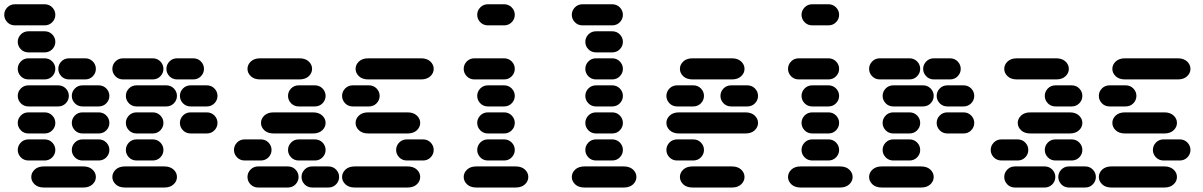

<svg xmlns="http://www.w3.org/2000/svg" viewBox="-44 -881 5564 888"><path d="M159.2 -13.7H340.8Q368.2 -13.7 383.8 -28.3Q399.4 -43 399.4 -62.5Q399.4 -82 383.8 -96.7Q368.2 -111.3 340.8 -111.3H159.2Q131.8 -111.3 116.2 -96.7Q100.6 -82 100.6 -62.5Q100.6 -43 116.2 -28.3Q131.8 -13.7 159.2 -13.7ZM87.9 -138.7H162.1Q183.6 -138.7 197.8 -153.3Q211.9 -168 211.9 -187.5Q211.9 -207 197.8 -221.7Q183.6 -236.3 162.1 -236.3H87.9Q66.4 -236.3 52.2 -221.7Q38.1 -207 38.1 -187.5Q38.1 -168 52.2 -153.3Q66.4 -138.7 87.9 -138.7ZM337.9 -138.7H412.1Q433.6 -138.7 447.8 -153.3Q461.9 -168 461.9 -187.5Q461.9 -207 447.8 -221.7Q433.6 -236.3 412.1 -236.3H337.9Q316.4 -236.3 302.2 -221.7Q288.1 -207 288.1 -187.5Q288.1 -168 302.2 -153.3Q316.4 -138.7 337.9 -138.7ZM87.9 -263.7H162.1Q183.6 -263.7 197.8 -278.3Q211.9 -293 211.9 -312.5Q211.9 -332 197.8 -346.7Q183.6 -361.3 162.1 -361.3H87.9Q66.4 -361.3 52.2 -346.7Q38.1 -332 38.1 -312.5Q38.1 -293 52.2 -278.3Q66.4 -263.7 87.9 -263.7ZM337.9 -263.7H412.1Q433.6 -263.7 447.8 -278.3Q461.9 -293 461.9 -312.5Q461.9 -332 447.8 -346.7Q433.6 -361.3 412.1 -361.3H337.9Q316.4 -361.3 302.2 -346.7Q288.1 -332 288.1 -312.5Q288.1 -293 302.2 -278.3Q316.4 -263.7 337.9 -263.7ZM87.9 -388.7H224.6Q246.1 -388.7 260.3 -403.3Q274.4 -418 274.4 -437.5Q274.4 -457 260.3 -471.7Q246.1 -486.3 224.6 -486.3H87.9Q66.4 -486.3 52.2 -471.7Q38.1 -457 38.1 -437.5Q38.1 -418 52.2 -403.3Q66.4 -388.7 87.9 -388.7ZM337.9 -388.7H412.1Q433.6 -388.7 447.8 -403.3Q461.9 -418 461.9 -437.5Q461.9 -457 447.8 -471.7Q433.6 -486.3 412.1 -486.3H337.9Q316.4 -486.3 302.2 -471.7Q288.1 -457 288.1 -437.5Q288.1 -418 302.2 -403.3Q316.4 -388.7 337.9 -388.7ZM87.9 -513.7H162.1Q183.6 -513.7 197.8 -528.3Q211.9 -543 211.9 -562.5Q211.9 -582 197.8 -596.7Q183.6 -611.3 162.1 -611.3H87.9Q66.4 -611.3 52.2 -596.7Q38.1 -582 38.1 -562.5Q38.1 -543 52.2 -528.3Q66.4 -513.7 87.9 -513.7ZM275.4 -513.7H349.6Q371.1 -513.7 385.3 -528.3Q399.4 -543 399.4 -562.5Q399.4 -582 385.3 -596.7Q371.1 -611.3 349.6 -611.3H275.4Q253.9 -611.3 239.7 -596.7Q225.6 -582 225.6 -562.5Q225.6 -543 239.7 -528.3Q253.9 -513.7 275.4 -513.7ZM87.9 -638.7H162.1Q183.6 -638.7 197.8 -653.3Q211.9 -668 211.9 -687.5Q211.9 -707 197.8 -721.7Q183.6 -736.3 162.1 -736.3H87.9Q66.4 -736.3 52.2 -721.7Q38.1 -707 38.1 -687.5Q38.1 -668 52.2 -653.3Q66.4 -638.7 87.9 -638.7ZM25.4 -763.7H162.1Q183.6 -763.7 197.8 -778.3Q211.9 -793 211.9 -812.5Q211.9 -832 197.8 -846.7Q183.6 -861.3 162.1 -861.3H25.4Q3.9 -861.3 -10.3 -846.7Q-24.4 -832 -24.4 -812.5Q-24.4 -793 -10.3 -778.3Q3.9 -763.7 25.4 -763.7Z M534.2 -13.7H715.8Q743.2 -13.7 758.8 -28.3Q774.4 -43 774.4 -62.5Q774.4 -82 758.8 -96.7Q743.2 -111.3 715.8 -111.3H534.2Q506.8 -111.3 491.2 -96.7Q475.6 -82 475.6 -62.5Q475.6 -43 491.2 -28.3Q506.8 -13.7 534.2 -13.7ZM587.9 -138.7H662.1Q683.6 -138.7 697.8 -153.3Q711.9 -168 711.9 -187.5Q711.9 -207 697.8 -221.7Q683.6 -236.3 662.1 -236.3H587.9Q566.4 -236.3 552.2 -221.7Q538.1 -207 538.1 -187.5Q538.1 -168 552.2 -153.3Q566.4 -138.7 587.9 -138.7ZM587.9 -263.7H662.1Q683.6 -263.7 697.8 -278.3Q711.9 -293 711.9 -312.5Q711.9 -332 697.8 -346.7Q683.6 -361.3 662.1 -361.3H587.9Q566.4 -361.3 552.2 -346.7Q538.1 -332 538.1 -312.5Q538.1 -293 552.2 -278.3Q566.4 -263.7 587.9 -263.7ZM837.9 -263.7H912.1Q933.6 -263.7 947.8 -278.3Q961.9 -293 961.9 -312.5Q961.9 -332 947.8 -346.7Q933.6 -361.3 912.1 -361.3H837.9Q816.4 -361.3 802.2 -346.7Q788.1 -332 788.1 -312.5Q788.1 -293 802.2 -278.3Q816.4 -263.7 837.9 -263.7ZM587.9 -388.7H724.6Q746.1 -388.7 760.3 -403.3Q774.4 -418 774.4 -437.5Q774.4 -457 760.3 -471.7Q746.1 -486.3 724.6 -486.3H587.9Q566.4 -486.3 552.2 -471.7Q538.1 -457 538.1 -437.5Q538.1 -418 552.2 -403.3Q566.4 -388.7 587.9 -388.7ZM837.9 -388.7H912.1Q933.6 -388.7 947.8 -403.3Q961.9 -418 961.9 -437.5Q961.9 -457 947.8 -471.7Q933.6 -486.3 912.1 -486.3H837.9Q816.4 -486.3 802.2 -471.7Q788.1 -457 788.1 -437.5Q788.1 -418 802.2 -403.3Q816.4 -388.7 837.9 -388.7ZM525.4 -513.7H662.1Q683.6 -513.7 697.8 -528.3Q711.9 -543 711.9 -562.5Q711.9 -582 697.8 -596.7Q683.6 -611.3 662.1 -611.3H525.4Q503.9 -611.3 489.7 -596.7Q475.6 -582 475.6 -562.5Q475.6 -543 489.7 -528.3Q503.9 -513.7 525.4 -513.7ZM775.4 -513.7H849.6Q871.1 -513.7 885.3 -528.3Q899.4 -543 899.4 -562.5Q899.4 -582 885.3 -596.7Q871.1 -611.3 849.6 -611.3H775.4Q753.9 -611.3 739.7 -596.7Q725.6 -582 725.6 -562.5Q725.6 -543 739.7 -528.3Q753.9 -513.7 775.4 -513.7Z M1150.4 -13.7H1287.1Q1308.6 -13.7 1322.8 -28.3Q1336.9 -43 1336.9 -62.5Q1336.9 -82 1322.8 -96.7Q1308.6 -111.3 1287.1 -111.3H1150.4Q1128.9 -111.3 1114.7 -96.7Q1100.6 -82 1100.6 -62.5Q1100.6 -43 1114.7 -28.3Q1128.9 -13.7 1150.4 -13.7ZM1400.4 -13.7H1474.6Q1496.1 -13.7 1510.3 -28.3Q1524.4 -43 1524.4 -62.5Q1524.4 -82 1510.3 -96.7Q1496.1 -111.3 1474.6 -111.3H1400.4Q1378.9 -111.3 1364.7 -96.7Q1350.6 -82 1350.6 -62.5Q1350.6 -43 1364.7 -28.3Q1378.9 -13.7 1400.4 -13.7ZM1087.9 -138.7H1162.1Q1183.6 -138.7 1197.8 -153.3Q1211.9 -168 1211.9 -187.5Q1211.9 -207 1197.8 -221.7Q1183.6 -236.3 1162.1 -236.3H1087.9Q1066.4 -236.3 1052.2 -221.7Q1038.1 -207 1038.1 -187.5Q1038.1 -168 1052.2 -153.3Q1066.4 -138.7 1087.9 -138.7ZM1337.9 -138.7H1412.1Q1433.6 -138.7 1447.8 -153.3Q1461.9 -168 1461.9 -187.5Q1461.9 -207 1447.8 -221.7Q1433.6 -236.3 1412.1 -236.3H1337.9Q1316.4 -236.3 1302.2 -221.7Q1288.1 -207 1288.1 -187.5Q1288.1 -168 1302.2 -153.3Q1316.4 -138.7 1337.9 -138.7ZM1221.7 -263.7H1403.3Q1430.7 -263.7 1446.3 -278.3Q1461.9 -293 1461.9 -312.5Q1461.9 -332 1446.3 -346.7Q1430.7 -361.3 1403.3 -361.3H1221.7Q1194.3 -361.3 1178.7 -346.7Q1163.1 -332 1163.1 -312.5Q1163.1 -293 1178.7 -278.3Q1194.3 -263.7 1221.7 -263.7ZM1337.9 -388.7H1412.1Q1433.6 -388.7 1447.8 -403.3Q1461.9 -418 1461.9 -437.5Q1461.9 -457 1447.8 -471.7Q1433.6 -486.3 1412.1 -486.3H1337.9Q1316.4 -486.3 1302.2 -471.7Q1288.1 -457 1288.1 -437.5Q1288.1 -418 1302.2 -403.3Q1316.4 -388.7 1337.9 -388.7ZM1159.2 -513.7H1340.8Q1368.2 -513.7 1383.8 -528.3Q1399.4 -543 1399.4 -562.5Q1399.4 -582 1383.8 -596.7Q1368.2 -611.3 1340.8 -611.3H1159.2Q1131.8 -611.3 1116.2 -596.7Q1100.6 -582 1100.6 -562.5Q1100.6 -543 1116.2 -528.3Q1131.8 -513.7 1159.2 -513.7Z M1596.7 -13.7H1840.8Q1868.2 -13.7 1883.8 -28.3Q1899.4 -43 1899.4 -62.5Q1899.4 -82 1883.8 -96.7Q1868.2 -111.3 1840.8 -111.3H1596.7Q1569.3 -111.3 1553.7 -96.7Q1538.1 -82 1538.1 -62.5Q1538.1 -43 1553.7 -28.3Q1569.3 -13.7 1596.7 -13.7ZM1837.9 -138.7H1912.1Q1933.6 -138.7 1947.8 -153.3Q1961.9 -168 1961.9 -187.5Q1961.9 -207 1947.8 -221.7Q1933.6 -236.3 1912.1 -236.3H1837.9Q1816.4 -236.3 1802.2 -221.7Q1788.1 -207 1788.1 -187.5Q1788.1 -168 1802.2 -153.3Q1816.4 -138.7 1837.9 -138.7ZM1659.2 -263.7H1840.8Q1868.2 -263.7 1883.8 -278.3Q1899.4 -293 1899.4 -312.5Q1899.4 -332 1883.8 -346.7Q1868.2 -361.3 1840.8 -361.3H1659.2Q1631.8 -361.3 1616.2 -346.7Q1600.6 -332 1600.6 -312.5Q1600.6 -293 1616.2 -278.3Q1631.8 -263.7 1659.2 -263.7ZM1587.9 -388.7H1662.1Q1683.6 -388.7 1697.8 -403.3Q1711.9 -418 1711.9 -437.5Q1711.9 -457 1697.8 -471.7Q1683.6 -486.3 1662.1 -486.3H1587.9Q1566.4 -486.3 1552.2 -471.7Q1538.1 -457 1538.1 -437.5Q1538.1 -418 1552.2 -403.3Q1566.4 -388.7 1587.9 -388.7ZM1659.2 -513.7H1903.3Q1930.7 -513.7 1946.3 -528.3Q1961.9 -543 1961.9 -562.5Q1961.9 -582 1946.3 -596.7Q1930.7 -611.3 1903.3 -611.3H1659.2Q1631.8 -611.3 1616.2 -596.7Q1600.6 -582 1600.6 -562.5Q1600.6 -543 1616.2 -528.3Q1631.8 -513.7 1659.2 -513.7Z M2159.2 -13.7H2340.8Q2368.2 -13.7 2383.8 -28.3Q2399.4 -43 2399.4 -62.5Q2399.4 -82 2383.8 -96.7Q2368.2 -111.3 2340.8 -111.3H2159.2Q2131.8 -111.3 2116.2 -96.7Q2100.6 -82 2100.6 -62.5Q2100.6 -43 2116.2 -28.3Q2131.8 -13.7 2159.2 -13.7ZM2212.9 -138.7H2287.1Q2308.6 -138.7 2322.8 -153.3Q2336.9 -168 2336.9 -187.5Q2336.9 -207 2322.8 -221.7Q2308.6 -236.3 2287.1 -236.3H2212.9Q2191.4 -236.3 2177.2 -221.7Q2163.1 -207 2163.1 -187.5Q2163.1 -168 2177.2 -153.3Q2191.4 -138.7 2212.9 -138.7ZM2212.9 -263.7H2287.1Q2308.6 -263.7 2322.8 -278.3Q2336.9 -293 2336.9 -312.5Q2336.9 -332 2322.8 -346.7Q2308.6 -361.3 2287.1 -361.3H2212.9Q2191.4 -361.3 2177.2 -346.7Q2163.1 -332 2163.1 -312.5Q2163.1 -293 2177.2 -278.3Q2191.4 -263.7 2212.9 -263.7ZM2212.9 -388.7H2287.1Q2308.6 -388.7 2322.8 -403.3Q2336.9 -418 2336.9 -437.5Q2336.9 -457 2322.8 -471.7Q2308.6 -486.3 2287.1 -486.3H2212.9Q2191.4 -486.3 2177.2 -471.7Q2163.1 -457 2163.1 -437.5Q2163.1 -418 2177.2 -403.3Q2191.4 -388.7 2212.9 -388.7ZM2150.4 -513.7H2287.1Q2308.6 -513.7 2322.8 -528.3Q2336.9 -543 2336.9 -562.5Q2336.9 -582 2322.8 -596.7Q2308.6 -611.3 2287.1 -611.3H2150.4Q2128.9 -611.3 2114.7 -596.7Q2100.6 -582 2100.6 -562.5Q2100.6 -543 2114.7 -528.3Q2128.9 -513.7 2150.4 -513.7ZM2212.9 -763.7H2287.1Q2308.6 -763.7 2322.8 -778.3Q2336.9 -793 2336.9 -812.5Q2336.9 -832 2322.8 -846.7Q2308.6 -861.3 2287.1 -861.3H2212.9Q2191.4 -861.3 2177.2 -846.7Q2163.1 -832 2163.1 -812.5Q2163.1 -793 2177.2 -778.3Q2191.4 -763.7 2212.9 -763.7Z M2659.2 -13.7H2840.8Q2868.2 -13.7 2883.8 -28.3Q2899.4 -43 2899.4 -62.5Q2899.4 -82 2883.8 -96.7Q2868.2 -111.3 2840.8 -111.3H2659.2Q2631.8 -111.3 2616.2 -96.7Q2600.6 -82 2600.6 -62.5Q2600.6 -43 2616.2 -28.3Q2631.8 -13.7 2659.2 -13.7ZM2712.9 -138.7H2787.1Q2808.6 -138.7 2822.8 -153.3Q2836.9 -168 2836.9 -187.5Q2836.9 -207 2822.8 -221.7Q2808.6 -236.3 2787.1 -236.3H2712.9Q2691.4 -236.3 2677.2 -221.7Q2663.1 -207 2663.1 -187.5Q2663.1 -168 2677.2 -153.3Q2691.4 -138.7 2712.9 -138.7ZM2712.9 -263.7H2787.1Q2808.6 -263.7 2822.8 -278.3Q2836.9 -293 2836.9 -312.5Q2836.9 -332 2822.8 -346.7Q2808.6 -361.3 2787.1 -361.3H2712.9Q2691.4 -361.3 2677.2 -346.7Q2663.1 -332 2663.1 -312.5Q2663.1 -293 2677.2 -278.3Q2691.4 -263.7 2712.9 -263.7ZM2712.9 -388.7H2787.1Q2808.6 -388.7 2822.8 -403.3Q2836.9 -418 2836.9 -437.5Q2836.9 -457 2822.8 -471.7Q2808.6 -486.3 2787.1 -486.3H2712.9Q2691.4 -486.3 2677.2 -471.7Q2663.1 -457 2663.1 -437.5Q2663.1 -418 2677.2 -403.3Q2691.4 -388.7 2712.9 -388.7ZM2712.9 -513.7H2787.1Q2808.6 -513.7 2822.8 -528.3Q2836.9 -543 2836.9 -562.5Q2836.9 -582 2822.8 -596.7Q2808.6 -611.3 2787.1 -611.3H2712.9Q2691.4 -611.3 2677.2 -596.7Q2663.1 -582 2663.1 -562.5Q2663.1 -543 2677.2 -528.3Q2691.4 -513.7 2712.9 -513.7ZM2712.9 -638.7H2787.1Q2808.6 -638.7 2822.8 -653.3Q2836.9 -668 2836.9 -687.5Q2836.9 -707 2822.8 -721.7Q2808.6 -736.3 2787.1 -736.3H2712.9Q2691.4 -736.3 2677.2 -721.7Q2663.1 -707 2663.1 -687.5Q2663.1 -668 2677.2 -653.3Q2691.4 -638.7 2712.9 -638.7ZM2650.4 -763.7H2787.1Q2808.6 -763.7 2822.8 -778.3Q2836.9 -793 2836.9 -812.5Q2836.9 -832 2822.8 -846.7Q2808.6 -861.3 2787.1 -861.3H2650.4Q2628.9 -861.3 2614.7 -846.7Q2600.6 -832 2600.6 -812.5Q2600.6 -793 2614.7 -778.3Q2628.9 -763.7 2650.4 -763.7Z M3159.2 -13.7H3340.8Q3368.2 -13.7 3383.8 -28.3Q3399.4 -43 3399.4 -62.5Q3399.4 -82 3383.8 -96.7Q3368.2 -111.3 3340.8 -111.3H3159.2Q3131.8 -111.3 3116.2 -96.7Q3100.6 -82 3100.6 -62.5Q3100.6 -43 3116.2 -28.3Q3131.8 -13.7 3159.2 -13.7ZM3087.9 -138.7H3162.1Q3183.6 -138.7 3197.8 -153.3Q3211.9 -168 3211.9 -187.5Q3211.9 -207 3197.8 -221.7Q3183.6 -236.3 3162.1 -236.3H3087.9Q3066.4 -236.3 3052.2 -221.7Q3038.1 -207 3038.1 -187.5Q3038.1 -168 3052.2 -153.3Q3066.4 -138.7 3087.9 -138.7ZM3096.7 -263.7H3403.3Q3430.7 -263.7 3446.3 -278.3Q3461.9 -293 3461.9 -312.5Q3461.9 -332 3446.3 -346.7Q3430.7 -361.3 3403.3 -361.3H3096.7Q3069.3 -361.3 3053.7 -346.7Q3038.1 -332 3038.1 -312.5Q3038.1 -293 3053.7 -278.3Q3069.3 -263.7 3096.7 -263.7ZM3087.9 -388.7H3162.1Q3183.6 -388.7 3197.8 -403.3Q3211.9 -418 3211.9 -437.5Q3211.9 -457 3197.8 -471.7Q3183.6 -486.3 3162.1 -486.3H3087.9Q3066.4 -486.3 3052.2 -471.7Q3038.1 -457 3038.1 -437.5Q3038.1 -418 3052.2 -403.3Q3066.4 -388.7 3087.9 -388.7ZM3337.9 -388.7H3412.1Q3433.6 -388.7 3447.8 -403.3Q3461.9 -418 3461.9 -437.5Q3461.9 -457 3447.8 -471.7Q3433.6 -486.3 3412.1 -486.3H3337.9Q3316.4 -486.3 3302.2 -471.7Q3288.1 -457 3288.1 -437.5Q3288.1 -418 3302.2 -403.3Q3316.4 -388.7 3337.9 -388.7ZM3159.2 -513.7H3340.8Q3368.2 -513.7 3383.8 -528.3Q3399.4 -543 3399.4 -562.5Q3399.4 -582 3383.8 -596.7Q3368.2 -611.3 3340.8 -611.3H3159.2Q3131.8 -611.3 3116.2 -596.7Q3100.6 -582 3100.6 -562.5Q3100.6 -543 3116.2 -528.3Q3131.8 -513.7 3159.2 -513.7Z M3659.2 -13.7H3840.8Q3868.2 -13.7 3883.8 -28.3Q3899.4 -43 3899.4 -62.5Q3899.4 -82 3883.8 -96.7Q3868.2 -111.3 3840.8 -111.3H3659.2Q3631.8 -111.3 3616.2 -96.7Q3600.6 -82 3600.6 -62.5Q3600.6 -43 3616.2 -28.3Q3631.8 -13.7 3659.2 -13.7ZM3712.9 -138.7H3787.1Q3808.6 -138.7 3822.8 -153.3Q3836.9 -168 3836.9 -187.5Q3836.9 -207 3822.8 -221.7Q3808.6 -236.3 3787.1 -236.3H3712.9Q3691.4 -236.3 3677.2 -221.7Q3663.1 -207 3663.1 -187.5Q3663.1 -168 3677.2 -153.3Q3691.4 -138.7 3712.9 -138.7ZM3712.9 -263.7H3787.1Q3808.6 -263.7 3822.8 -278.3Q3836.9 -293 3836.9 -312.5Q3836.9 -332 3822.8 -346.7Q3808.6 -361.3 3787.1 -361.3H3712.9Q3691.4 -361.3 3677.2 -346.7Q3663.1 -332 3663.1 -312.5Q3663.1 -293 3677.2 -278.3Q3691.4 -263.7 3712.9 -263.7ZM3712.9 -388.7H3787.1Q3808.6 -388.7 3822.8 -403.3Q3836.9 -418 3836.9 -437.5Q3836.9 -457 3822.8 -471.7Q3808.6 -486.3 3787.1 -486.3H3712.9Q3691.4 -486.3 3677.2 -471.7Q3663.1 -457 3663.1 -437.5Q3663.1 -418 3677.2 -403.3Q3691.4 -388.7 3712.9 -388.7ZM3650.4 -513.7H3787.1Q3808.6 -513.7 3822.8 -528.3Q3836.9 -543 3836.9 -562.5Q3836.9 -582 3822.8 -596.7Q3808.6 -611.3 3787.1 -611.3H3650.4Q3628.9 -611.3 3614.7 -596.7Q3600.6 -582 3600.6 -562.5Q3600.6 -543 3614.7 -528.3Q3628.9 -513.7 3650.4 -513.7ZM3712.9 -763.7H3787.1Q3808.6 -763.7 3822.8 -778.3Q3836.9 -793 3836.9 -812.5Q3836.9 -832 3822.8 -846.7Q3808.6 -861.3 3787.1 -861.3H3712.9Q3691.4 -861.3 3677.2 -846.7Q3663.1 -832 3663.1 -812.5Q3663.1 -793 3677.2 -778.3Q3691.4 -763.7 3712.9 -763.7Z M4034.2 -13.7H4215.8Q4243.2 -13.7 4258.8 -28.3Q4274.4 -43 4274.4 -62.5Q4274.4 -82 4258.8 -96.7Q4243.2 -111.3 4215.8 -111.3H4034.2Q4006.8 -111.3 3991.2 -96.7Q3975.6 -82 3975.6 -62.5Q3975.6 -43 3991.2 -28.3Q4006.8 -13.7 4034.2 -13.7ZM4087.9 -138.7H4162.1Q4183.6 -138.7 4197.8 -153.3Q4211.9 -168 4211.9 -187.5Q4211.9 -207 4197.8 -221.7Q4183.6 -236.3 4162.1 -236.3H4087.9Q4066.4 -236.3 4052.2 -221.7Q4038.1 -207 4038.1 -187.5Q4038.1 -168 4052.2 -153.3Q4066.4 -138.7 4087.9 -138.7ZM4087.9 -263.7H4162.1Q4183.6 -263.7 4197.8 -278.3Q4211.9 -293 4211.9 -312.5Q4211.9 -332 4197.8 -346.7Q4183.6 -361.3 4162.1 -361.3H4087.9Q4066.4 -361.3 4052.2 -346.7Q4038.1 -332 4038.1 -312.5Q4038.1 -293 4052.2 -278.3Q4066.4 -263.7 4087.9 -263.7ZM4337.9 -263.7H4412.1Q4433.6 -263.7 4447.8 -278.3Q4461.9 -293 4461.9 -312.5Q4461.9 -332 4447.8 -346.7Q4433.6 -361.3 4412.1 -361.3H4337.9Q4316.4 -361.3 4302.2 -346.7Q4288.1 -332 4288.1 -312.5Q4288.1 -293 4302.2 -278.3Q4316.4 -263.7 4337.9 -263.7ZM4087.9 -388.7H4224.6Q4246.1 -388.7 4260.3 -403.3Q4274.4 -418 4274.4 -437.5Q4274.4 -457 4260.3 -471.7Q4246.1 -486.3 4224.6 -486.3H4087.9Q4066.4 -486.3 4052.2 -471.7Q4038.1 -457 4038.1 -437.5Q4038.1 -418 4052.2 -403.3Q4066.4 -388.7 4087.9 -388.7ZM4337.9 -388.7H4412.1Q4433.6 -388.7 4447.8 -403.3Q4461.9 -418 4461.9 -437.5Q4461.9 -457 4447.8 -471.7Q4433.6 -486.3 4412.1 -486.3H4337.9Q4316.4 -486.3 4302.2 -471.7Q4288.1 -457 4288.1 -437.5Q4288.1 -418 4302.2 -403.3Q4316.4 -388.7 4337.9 -388.7ZM4025.4 -513.7H4162.1Q4183.6 -513.7 4197.8 -528.3Q4211.9 -543 4211.9 -562.5Q4211.9 -582 4197.8 -596.7Q4183.6 -611.3 4162.1 -611.3H4025.4Q4003.9 -611.3 3989.7 -596.7Q3975.6 -582 3975.6 -562.5Q3975.6 -543 3989.7 -528.3Q4003.9 -513.7 4025.4 -513.7ZM4275.4 -513.7H4349.6Q4371.1 -513.7 4385.3 -528.3Q4399.4 -543 4399.4 -562.5Q4399.4 -582 4385.3 -596.7Q4371.1 -611.3 4349.6 -611.3H4275.4Q4253.9 -611.3 4239.7 -596.7Q4225.6 -582 4225.6 -562.5Q4225.6 -543 4239.7 -528.3Q4253.9 -513.7 4275.4 -513.7Z M4650.4 -13.7H4787.1Q4808.6 -13.7 4822.8 -28.3Q4836.9 -43 4836.9 -62.5Q4836.9 -82 4822.8 -96.7Q4808.6 -111.3 4787.1 -111.3H4650.4Q4628.9 -111.3 4614.7 -96.7Q4600.6 -82 4600.6 -62.5Q4600.6 -43 4614.7 -28.3Q4628.9 -13.7 4650.4 -13.7ZM4900.4 -13.7H4974.6Q4996.1 -13.7 5010.3 -28.3Q5024.4 -43 5024.4 -62.5Q5024.4 -82 5010.3 -96.7Q4996.1 -111.3 4974.6 -111.3H4900.4Q4878.9 -111.3 4864.7 -96.7Q4850.6 -82 4850.6 -62.5Q4850.6 -43 4864.7 -28.3Q4878.9 -13.7 4900.4 -13.7ZM4587.9 -138.7H4662.1Q4683.6 -138.7 4697.8 -153.3Q4711.9 -168 4711.9 -187.5Q4711.9 -207 4697.8 -221.7Q4683.6 -236.3 4662.1 -236.3H4587.9Q4566.4 -236.3 4552.2 -221.7Q4538.1 -207 4538.1 -187.5Q4538.1 -168 4552.2 -153.3Q4566.4 -138.7 4587.9 -138.7ZM4837.9 -138.7H4912.1Q4933.6 -138.7 4947.8 -153.3Q4961.9 -168 4961.9 -187.5Q4961.9 -207 4947.8 -221.7Q4933.6 -236.3 4912.1 -236.3H4837.9Q4816.4 -236.3 4802.2 -221.7Q4788.1 -207 4788.1 -187.5Q4788.1 -168 4802.2 -153.3Q4816.4 -138.7 4837.9 -138.7ZM4721.7 -263.7H4903.3Q4930.7 -263.7 4946.3 -278.3Q4961.9 -293 4961.9 -312.5Q4961.9 -332 4946.3 -346.7Q4930.7 -361.3 4903.3 -361.3H4721.7Q4694.3 -361.3 4678.7 -346.7Q4663.1 -332 4663.1 -312.5Q4663.1 -293 4678.7 -278.3Q4694.3 -263.7 4721.7 -263.7ZM4837.9 -388.7H4912.1Q4933.6 -388.7 4947.8 -403.3Q4961.9 -418 4961.9 -437.5Q4961.9 -457 4947.8 -471.7Q4933.6 -486.3 4912.1 -486.3H4837.9Q4816.4 -486.3 4802.2 -471.7Q4788.1 -457 4788.1 -437.5Q4788.1 -418 4802.2 -403.3Q4816.4 -388.7 4837.9 -388.7ZM4659.2 -513.7H4840.8Q4868.2 -513.7 4883.8 -528.3Q4899.4 -543 4899.4 -562.5Q4899.4 -582 4883.8 -596.7Q4868.2 -611.3 4840.8 -611.3H4659.2Q4631.8 -611.3 4616.2 -596.7Q4600.6 -582 4600.6 -562.5Q4600.6 -543 4616.2 -528.3Q4631.8 -513.7 4659.2 -513.7Z M5096.7 -13.7H5340.8Q5368.2 -13.7 5383.8 -28.3Q5399.4 -43 5399.4 -62.5Q5399.4 -82 5383.8 -96.7Q5368.2 -111.3 5340.8 -111.3H5096.7Q5069.3 -111.3 5053.7 -96.7Q5038.1 -82 5038.1 -62.5Q5038.1 -43 5053.7 -28.3Q5069.3 -13.7 5096.7 -13.7ZM5337.9 -138.7H5412.1Q5433.6 -138.7 5447.8 -153.3Q5461.9 -168 5461.9 -187.5Q5461.9 -207 5447.8 -221.7Q5433.6 -236.3 5412.1 -236.3H5337.9Q5316.4 -236.3 5302.2 -221.7Q5288.1 -207 5288.1 -187.5Q5288.1 -168 5302.2 -153.3Q5316.4 -138.7 5337.9 -138.7ZM5159.2 -263.7H5340.8Q5368.2 -263.7 5383.8 -278.3Q5399.4 -293 5399.4 -312.5Q5399.4 -332 5383.8 -346.7Q5368.2 -361.3 5340.8 -361.3H5159.2Q5131.8 -361.3 5116.2 -346.7Q5100.6 -332 5100.6 -312.5Q5100.6 -293 5116.2 -278.3Q5131.8 -263.7 5159.2 -263.7ZM5087.9 -388.7H5162.1Q5183.6 -388.7 5197.8 -403.3Q5211.9 -418 5211.9 -437.5Q5211.9 -457 5197.8 -471.7Q5183.6 -486.3 5162.1 -486.3H5087.9Q5066.4 -486.3 5052.2 -471.7Q5038.1 -457 5038.1 -437.5Q5038.1 -418 5052.2 -403.3Q5066.4 -388.7 5087.9 -388.7ZM5159.2 -513.7H5403.3Q5430.7 -513.7 5446.3 -528.3Q5461.9 -543 5461.9 -562.5Q5461.9 -582 5446.3 -596.7Q5430.7 -611.3 5403.3 -611.3H5159.2Q5131.8 -611.3 5116.2 -596.7Q5100.6 -582 5100.6 -562.5Q5100.6 -543 5116.2 -528.3Q5131.8 -513.7 5159.2 -513.7Z"/></svg>

Font: Workbench
Style: Regular
Weight: 400
Designer: Jens Kutilek
Foundry: Jens Kutilek
Version: Version 2.001